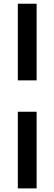

<svg xmlns="http://www.w3.org/2000/svg" viewBox="-20 -832 300 1057"><path d="M78.1 -216.8H181.6V205.1H78.1ZM78.1 -811.5H181.6V-389.6H78.1Z"/></svg>

Font: Reddit Sans Vanilla ExtraBold
Style: Regular
Weight: 800
Designer: Stephen Hutchings
Foundry: Reddit
Version: Version 1.013